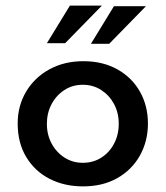

<svg xmlns="http://www.w3.org/2000/svg" viewBox="-20 -654 590 684"><path d="M43 -214Q43 -277 73 -327.5Q103 -378 156 -407Q209 -436 277 -436Q346 -436 398 -407Q450 -378 478.5 -327.5Q507 -277 507 -214Q507 -151 478.5 -100Q450 -49 398 -19.5Q346 10 276 10Q209 10 156.5 -17Q104 -44 73.5 -94.5Q43 -145 43 -214ZM147 -213Q147 -174 164 -142.5Q181 -111 210 -92.5Q239 -74 275 -74Q312 -74 341 -92.5Q370 -111 386.5 -142.5Q403 -174 403 -213Q403 -252 386.5 -283Q370 -314 341 -333Q312 -352 275 -352Q238 -352 209 -333Q180 -314 163.5 -282.5Q147 -251 147 -213ZM343 -634 212 -500H147L229 -634ZM500 -632 369 -498H304L386 -632Z"/></svg>

Font: Josefin Sans Thin Medium
Style: Regular
Weight: 500
Version: Version 2.000